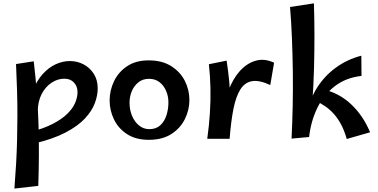

<svg xmlns="http://www.w3.org/2000/svg" viewBox="-20 -824 2260 1148"><path d="M66.2 303.5Q72.2 227.2 76.4 154.2Q80.5 81.2 82.2 9.4Q84 -62.5 84.1 -135.2Q84.2 -208 81.9 -284.1Q79.5 -360.2 75.8 -441L181.8 -457.5Q194.2 -351 201 -256.9Q207.8 -162.8 210.4 -74.5Q213 13.8 212.5 102.6Q212 191.5 209 287.2ZM185 34 164.2 -35.5Q241.2 -55.5 294.5 -82.9Q347.8 -110.2 380.8 -142Q413.8 -173.8 428.6 -207.5Q443.5 -241.2 443.5 -273.2Q443.5 -307.8 422.2 -330.6Q401 -353.5 364.5 -353.5Q324.2 -353.5 287.6 -329Q251 -304.5 228.4 -260.4Q205.8 -216.2 205.8 -156L144.5 -126Q150.2 -215 174.6 -278Q199 -341 235.2 -381Q271.5 -421 313.5 -440Q355.5 -459 397.5 -459Q442.2 -459 479.9 -439Q517.5 -419 540.9 -382.5Q564.2 -346 564.2 -295Q564.2 -253 546.8 -206.5Q529.2 -160 487.2 -115Q445.2 -70 371.6 -31.5Q298 7 185 34Z M870.2 12Q791.9 12 739.7 -22Q687.5 -56 661.5 -110Q635.5 -164 635.5 -223Q635.5 -283 661.6 -338Q687.7 -393 739.9 -428Q792.1 -463 868.3 -463Q949.7 -463 1003.9 -428.5Q1058.2 -394 1085.4 -340Q1112.5 -286 1112.5 -226Q1112.5 -167 1085.4 -112Q1058.2 -57 1004.4 -22.5Q950.6 12 870.2 12ZM872.5 -51.8Q913.5 -51.8 938.8 -75.2Q964 -98.8 975.5 -135.5Q987 -172.2 987 -211.8Q987 -247.9 973.5 -279.9Q960 -312 934.2 -332.4Q908.5 -352.8 870.4 -352.8Q834 -352.8 807.8 -332Q781.5 -311.2 768 -278.7Q754.5 -246.2 754.5 -210Q754.5 -167.5 769.6 -131.2Q784.8 -95 811.5 -73.4Q838.2 -51.8 872.5 -51.8Z M1353 6 1317.2 -125.2Q1320.5 -211.2 1346.1 -281.9Q1371.8 -352.5 1414 -399.2Q1456.2 -446 1508.9 -461Q1561.5 -476 1618.8 -449L1596 -315.5Q1531.5 -345.8 1488 -338.9Q1444.5 -332 1417.6 -289.9Q1390.8 -247.8 1375.9 -173.5Q1361 -99.2 1353 6ZM1353 6H1219.2Q1230 -72 1234.9 -146Q1239.8 -220 1238.4 -293.1Q1237 -366.2 1229 -440L1335 -461.5Q1345.2 -395 1350.6 -336.5Q1356 -278 1357.6 -223.5Q1359.2 -169 1357.8 -112.6Q1356.2 -56.2 1353 6Z M2053.2 7Q2039.5 -41.5 2020.4 -78Q2001.2 -114.5 1977.2 -141.6Q1953.2 -168.8 1924.1 -188.8Q1895 -208.8 1859.8 -224.8L1908 -290.5Q2006 -269.5 2078.9 -201Q2151.8 -132.5 2192.8 -33ZM1828.2 -4.8 1818 -154.5Q1833.8 -233.8 1877.4 -302.1Q1921 -370.5 1988.4 -419.8Q2055.8 -469 2140.5 -491L2141.5 -370.2Q2047 -359.5 1980.8 -307.8Q1914.5 -256 1876.6 -177.4Q1838.8 -98.8 1828.2 -4.8ZM1828.2 -4.8 1723.2 4.8Q1728 -90.2 1730.1 -191.1Q1732.2 -292 1730.9 -393.8Q1729.5 -495.5 1725.6 -593.9Q1721.8 -692.2 1714.2 -782.2L1857 -804Q1863 -616 1857.5 -414.4Q1852 -212.8 1828.2 -4.8Z"/></svg>

Font: Marhey Light
Style: Regular
Weight: 300
Designer: Nur Syamsi & Bustanul Arifin
Foundry: Namelatype
Version: Version 1.000